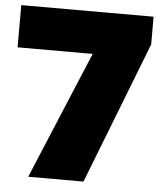

<svg xmlns="http://www.w3.org/2000/svg" viewBox="-53 -787 718 834"><g transform="rotate(5 306.0 -370.0)"><path d="M101 0 333.5 -556H6V-740H583V-619L342 0Z"/></g></svg>

Font: Encode Sans Expanded Black
Style: Regular
Weight: 900
Width: 7
Designer: Multiple Designers
Foundry: Impallari Type
Version: Version 3.000; ttfautohint (v1.8.3) -l 8 -r 50 -G 200 -x 14 